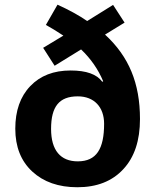

<svg xmlns="http://www.w3.org/2000/svg" viewBox="-20 -785 659 815"><path d="M163.1 -582 211.9 -505.9 324.2 -575.2C365.7 -535.6 397 -490.2 418 -439.9L414.1 -438C391.1 -469.7 346.7 -485.8 279.8 -485.8C208 -485.8 150.9 -463.9 108.4 -419.4C65.9 -375 44.9 -314.5 44.9 -238.8C44.9 -162.1 68.8 -101.6 116.7 -57.1C164.6 -12.7 228.5 9.8 308.1 9.8C391.1 9.8 456.1 -15.6 503.4 -66.9C550.8 -117.7 574.2 -188.5 574.2 -279.8C574.2 -431.6 527.3 -544.9 425.8 -638.2L508.8 -689L460 -764.2L350.1 -695.8C314.5 -720.2 272.5 -743.2 224.1 -765.1L174.8 -679.2C195.3 -668 220.2 -652.8 249 -633.8ZM421.9 -259.8C421.9 -153.8 390.1 -100.1 310.1 -100.1C237.3 -100.1 196.8 -146.5 196.8 -237.8C196.8 -333 231.4 -376 310.1 -376C379.9 -376 421.9 -330.1 421.9 -259.8Z"/></svg>

Font: Noto Reveo Sans
Style: Bold
Weight: 700
Designer: Monotype Design team
Foundry: Monotype Imaging Inc.
Version: Version 1.04